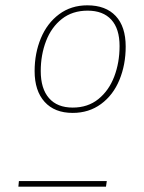

<svg xmlns="http://www.w3.org/2000/svg" viewBox="-20 -701 540 721"><path d="M452 -526Q452 -458 428.5 -401Q405 -344 359.5 -310.5Q314 -277 253 -277Q185 -277 147.5 -318.5Q110 -360 110 -434Q110 -501 133.5 -557.5Q157 -614 202 -647.5Q247 -681 308 -681Q377 -681 414.5 -641Q452 -601 452 -526ZM133 -434Q133 -368 164 -332.5Q195 -297 253 -297Q310 -297 349.5 -329Q389 -361 409 -413.5Q429 -466 429 -528Q429 -593 398 -627Q367 -661 309 -661Q252 -661 212.5 -630Q173 -599 153 -547Q133 -495 133 -434ZM51 -21H381L378 0H49Z"/></svg>

Font: FiraGO Thin
Style: Italic
Weight: 100
Italic angle: -8°
Designer: bBox Type GmbH
Foundry: bBox Type GmbH
Version: Version 1.001